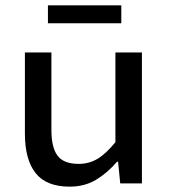

<svg xmlns="http://www.w3.org/2000/svg" viewBox="-20 -685 640 717"><path d="M240 12Q153 12 113 -38.5Q73 -89 73 -186V-489H172V-199Q172 -134 195 -103.5Q218 -73 274 -73Q312 -73 343.5 -91.5Q375 -110 411 -154V-489H510V0H429L421 -81H417Q381 -39 338.5 -13.5Q296 12 240 12ZM159 -598V-665H433V-598Z"/></svg>

Font: SauceCodePro Nerd Font Mono
Style: Regular
Weight: 500
Monospace: yes
Designer: Paul D. Hunt, Teo Tuominen
Foundry: Adobe Systems Incorporated
Version: Version 2.030;PS 1.000;hotconv 16.6.51;makeotf.lib2.5.65220;